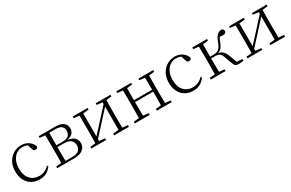

<svg xmlns="http://www.w3.org/2000/svg" viewBox="122 -1572 3989 2636"><g transform="rotate(-30 2117.0 -254.0)"><path d="M292 14Q220 14 166 -17.5Q112 -49 82 -108Q52 -167 52 -248Q52 -335 87.5 -396.5Q123 -458 180 -490Q237 -522 302 -522Q344 -522 380.5 -507Q417 -492 443.5 -464.5Q470 -437 482 -398Q475 -368 446 -368Q428 -368 418.5 -376.5Q409 -385 404 -404L376 -490L419 -452Q388 -474 360 -482.5Q332 -491 303 -491Q250 -491 207.5 -462Q165 -433 140.5 -380.5Q116 -328 116 -255Q116 -148 170 -89Q224 -30 309 -30Q354 -30 394 -47Q434 -64 469 -101L484 -88Q452 -41 406 -13.5Q360 14 292 14Z M573 0V-27L682 -38L690 -30H824Q898 -30 932 -58Q966 -86 966 -137Q966 -187 933 -218.5Q900 -250 817 -250H690V-278H815Q944 -278 944 -382Q944 -428 915 -452.5Q886 -477 818 -477H690L682 -470L573 -482V-508H833Q922 -508 963 -474.5Q1004 -441 1004 -385Q1004 -356 990.5 -329.5Q977 -303 944.5 -285Q912 -267 855 -262L858 -269Q919 -266 956.5 -248.5Q994 -231 1011.5 -202Q1029 -173 1029 -134Q1029 -100 1010 -69.5Q991 -39 949 -19.5Q907 0 837 0ZM657 0Q658 -24 658.5 -64.5Q659 -105 659.5 -148.5Q660 -192 660 -226V-283Q660 -316 659.5 -359.5Q659 -403 658.5 -443.5Q658 -484 657 -508H724Q723 -484 722.5 -443Q722 -402 721.5 -355Q721 -308 721 -267V-226Q721 -192 721.5 -148.5Q722 -105 722.5 -64.5Q723 -24 724 0Z M1114 0V-27L1222 -38H1243L1349 -27V0ZM1477 0V-27L1582 -38H1603L1711 -27V0ZM1198 0Q1199 -24 1199.5 -64.5Q1200 -105 1200.5 -148.5Q1201 -192 1201 -226V-283Q1201 -316 1200.5 -359.5Q1200 -403 1199.5 -443.5Q1199 -484 1198 -508H1259V0ZM1239 -45 1209 -61H1215L1399 -262L1584 -465L1612 -447H1606L1422 -246ZM1566 0V-508H1627Q1626 -484 1625.5 -443.5Q1625 -403 1624.5 -359.5Q1624 -316 1624 -283V-226Q1624 -192 1624.5 -148.5Q1625 -105 1625.5 -64.5Q1626 -24 1627 0ZM1114 -482V-508H1349V-482L1244 -470H1223ZM1477 -482V-508H1711V-482L1604 -470H1583Z M1888 0Q1889 -24 1889.5 -64.5Q1890 -105 1890.5 -148.5Q1891 -192 1891 -226V-283Q1891 -316 1890.5 -359.5Q1890 -403 1889.5 -443.5Q1889 -484 1888 -508H1956Q1955 -484 1954.5 -443Q1954 -402 1953.5 -357Q1953 -312 1953 -275V-256Q1953 -207 1953.5 -157Q1954 -107 1954.5 -65.5Q1955 -24 1956 0ZM2237 0Q2239 -24 2239.5 -65.5Q2240 -107 2240.5 -157Q2241 -207 2241 -256V-275Q2241 -312 2240.5 -357Q2240 -402 2239.5 -443Q2239 -484 2237 -508H2304Q2303 -484 2302.5 -443.5Q2302 -403 2301.5 -359.5Q2301 -316 2301 -283V-226Q2301 -192 2301.5 -148.5Q2302 -105 2302.5 -64.5Q2303 -24 2304 0ZM1804 0V-27L1913 -38H1933L2039 -27V0ZM1804 -482V-508H2039V-482L1933 -470H1913ZM2154 0V-27L2262 -38H2283L2388 -27V0ZM2154 -482V-508H2388V-482L2283 -470H2262ZM1921 -252V-282H2271V-252Z M2727 14Q2655 14 2601 -17.5Q2547 -49 2517 -108Q2487 -167 2487 -248Q2487 -335 2522.5 -396.5Q2558 -458 2615 -490Q2672 -522 2737 -522Q2779 -522 2815.5 -507Q2852 -492 2878.5 -464.5Q2905 -437 2917 -398Q2910 -368 2881 -368Q2863 -368 2853.5 -376.5Q2844 -385 2839 -404L2811 -490L2854 -452Q2823 -474 2795 -482.5Q2767 -491 2738 -491Q2685 -491 2642.5 -462Q2600 -433 2575.5 -380.5Q2551 -328 2551 -255Q2551 -148 2605 -89Q2659 -30 2744 -30Q2789 -30 2829 -47Q2869 -64 2904 -101L2919 -88Q2887 -41 2841 -13.5Q2795 14 2727 14Z M3008 0V-27L3117 -38H3137L3243 -27V0ZM3008 -482V-508H3243V-482L3137 -470H3117ZM3092 0Q3093 -24 3093.5 -64.5Q3094 -105 3094.5 -148.5Q3095 -192 3095 -226V-283Q3095 -316 3094.5 -359.5Q3094 -403 3093.5 -443.5Q3093 -484 3092 -508H3160Q3159 -484 3158.5 -443Q3158 -402 3157.5 -356.5Q3157 -311 3157 -273V-254Q3157 -206 3157.5 -156.5Q3158 -107 3158.5 -65.5Q3159 -24 3160 0ZM3376 -40 3329 -169Q3316 -203 3302.5 -220Q3289 -237 3269 -243Q3249 -249 3218 -249H3125V-277H3217Q3248 -277 3271 -286Q3294 -295 3313.5 -320Q3333 -345 3350 -392Q3376 -460 3402.5 -488Q3429 -516 3474 -522Q3511 -513 3511 -483Q3511 -464 3498 -453.5Q3485 -443 3459 -443Q3437 -443 3421.5 -446Q3406 -449 3391 -453L3436 -479Q3417 -460 3404 -440Q3391 -420 3377 -381Q3362 -340 3344.5 -314.5Q3327 -289 3304.5 -276Q3282 -263 3253 -257V-268Q3291 -264 3316.5 -252Q3342 -240 3361 -216Q3380 -192 3395 -151L3446 -14L3404 -38L3526 -26V0Q3510 3 3492.5 5.5Q3475 8 3461 8Q3419 8 3402.5 -2Q3386 -12 3376 -40Z M3590 0V-27L3698 -38H3719L3825 -27V0ZM3953 0V-27L4058 -38H4079L4187 -27V0ZM3674 0Q3675 -24 3675.5 -64.5Q3676 -105 3676.5 -148.5Q3677 -192 3677 -226V-283Q3677 -316 3676.5 -359.5Q3676 -403 3675.5 -443.5Q3675 -484 3674 -508H3735V0ZM3715 -45 3685 -61H3691L3875 -262L4060 -465L4088 -447H4082L3898 -246ZM4042 0V-508H4103Q4102 -484 4101.5 -443.5Q4101 -403 4100.5 -359.5Q4100 -316 4100 -283V-226Q4100 -192 4100.5 -148.5Q4101 -105 4101.5 -64.5Q4102 -24 4103 0ZM3590 -482V-508H3825V-482L3720 -470H3699ZM3953 -482V-508H4187V-482L4080 -470H4059Z"/></g></svg>

Font: Noto Serif HK ExtraLight
Style: Regular
Weight: 200
Designer: Ryoko NISHIZUKA 西塚涼子 (kana & ideographs); Frank Grießhammer (Latin, Greek & Cyrillic); Wenlong ZHANG 张文龙 (bopomofo); San
Foundry: Adobe
Version: Version 2.002-H1;hotconv 1.1.0;makeotfexe 2.6.0